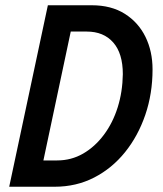

<svg xmlns="http://www.w3.org/2000/svg" viewBox="-20 -710 618 730"><path d="M15 0 162 -690H329Q403 -690 454.5 -657.5Q506 -625 533 -570Q560 -515 560 -446Q560 -354 532.5 -273.5Q505 -193 455.5 -131.5Q406 -70 338 -35Q270 0 188 0ZM145 -100H197Q251 -100 296 -126Q341 -152 375 -197.5Q409 -243 427.5 -302Q446 -361 447 -428Q447 -507 410.5 -548.5Q374 -590 310 -590H249Z"/></svg>

Font: Radio Canada Condensed Medium
Style: Italic
Weight: 500
Width: 3
Italic angle: -12°
Designer: Charles Daoud, Etienne Aubert Bonn, Alexandre Saumier Demers, Jacques Le Bailly
Foundry: Radio-Canada
Version: Version 2.104; ttfautohint (v1.8.4.7-5d5b);gftools[0.9.28.de